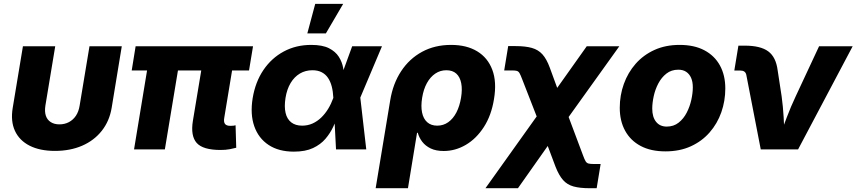

<svg xmlns="http://www.w3.org/2000/svg" viewBox="-20 -786 4505 1010"><path d="M269 7.8Q189.9 7.8 136 -19.5Q82 -46.9 58.6 -97.7Q35.2 -148.4 46.9 -218.8L100.6 -542.5H270.5L218.8 -230.5Q213.9 -199.2 221.2 -177.2Q228.5 -155.3 247.1 -143.6Q265.6 -131.8 292.5 -131.8Q320.3 -131.8 342.5 -143.6Q364.7 -155.3 379.4 -177.2Q394 -199.2 398.9 -230.5L450.7 -542.5H620.6L567.4 -218.8Q555.7 -148.9 515.4 -97.9Q475.1 -46.9 412.1 -19.5Q349.1 7.8 269 7.8Z M1140.6 2.9Q1047.4 2.9 1014.6 -34.2Q981.9 -71.3 994.6 -149.9L1054.2 -508.8H1216.3L1159.7 -166.5Q1155.8 -145 1163.3 -134.5Q1170.9 -124 1191.4 -124Q1201.7 -124 1208.3 -124.8Q1214.8 -125.5 1219.2 -127L1222.7 -8.8Q1210.4 -5.4 1189 -1.2Q1167.5 2.9 1140.6 2.9ZM685.1 0 769 -508.8H931.6L847.2 0ZM672.9 -415.5 693.4 -542.5H1311L1290 -415.5Z M1525.9 11.7Q1446.3 11.7 1393.1 -23.4Q1339.8 -58.6 1317.6 -121.8Q1295.4 -185.1 1309.1 -269.5Q1323.2 -355 1365.7 -417.7Q1408.2 -480.5 1472.7 -515.1Q1537.1 -549.8 1617.2 -549.8Q1675.8 -549.8 1710.2 -532.5Q1744.6 -515.1 1762.2 -487.5Q1779.8 -460 1785.4 -427.7Q1791 -395.5 1792 -366.2H1842.8L1875 -275.4L1906.7 0H1747.6L1733.4 -272.5Q1731.9 -304.7 1725.1 -331.1Q1718.3 -357.4 1705.3 -376.5Q1692.4 -395.5 1672.1 -406Q1651.9 -416.5 1623.5 -416.5Q1586.9 -416.5 1557.6 -399.2Q1528.3 -381.8 1508.8 -349.4Q1489.3 -316.9 1481.9 -271Q1474.6 -225.1 1482.2 -192.4Q1489.7 -159.7 1512 -142.3Q1534.2 -125 1569.3 -125Q1598.6 -125 1623.8 -136.2Q1648.9 -147.5 1669.7 -167.5Q1690.4 -187.5 1706.3 -213.6Q1722.2 -239.7 1732.9 -269.5L1832.5 -542.5H1989.3L1874 -269.5L1812 -183.1H1759.8Q1748.5 -152.8 1732.9 -119.1Q1717.3 -85.4 1691.9 -55.7Q1666.5 -25.9 1626.5 -7.1Q1586.4 11.7 1525.9 11.7ZM1596.7 -610.4 1638.2 -765.6H1785.2L1694.3 -610.4Z M1956.1 204.1 2032.7 -258.3Q2046.9 -345.7 2090.1 -411.4Q2133.3 -477.1 2200.2 -513.4Q2267.1 -549.8 2353 -549.8Q2434.6 -549.8 2490.2 -516.1Q2545.9 -482.4 2569.8 -418.7Q2593.8 -355 2578.6 -264.6Q2564.9 -179.2 2525.4 -117.9Q2485.8 -56.6 2430.7 -24.2Q2375.5 8.3 2314 8.3Q2273.4 8.3 2245.6 -5.1Q2217.8 -18.6 2201.2 -40.3Q2184.6 -62 2177.7 -87.4H2173.8L2126 204.1ZM2279.8 -125Q2312.5 -125 2338.1 -143.3Q2363.8 -161.6 2380.9 -194.6Q2397.9 -227.5 2405.3 -272Q2412.6 -315.9 2406.2 -348.4Q2399.9 -380.9 2380.4 -398.7Q2360.8 -416.5 2328.1 -416.5Q2295.9 -416.5 2269.8 -398.9Q2243.7 -381.3 2225.8 -349.1Q2208 -316.9 2200.7 -272Q2193.4 -227.5 2200.2 -194.3Q2207 -161.1 2227.3 -143.1Q2247.6 -125 2279.8 -125Z M2533.7 204.1 2871.6 -269.5H2934.1L3046.9 31.2Q3054.7 52.7 3060.5 62.3Q3066.4 71.8 3075.7 74.2Q3085 76.7 3102.5 76.7H3139.6L3118.7 204.1H3082.5Q3030.3 204.1 2996.8 194.8Q2963.4 185.5 2941.9 161.1Q2920.4 136.7 2902.8 92.3L2861.3 -18.1L2704.6 204.1ZM2839.4 -80.6 2727.1 -368.7Q2718.8 -391.1 2713.1 -400.9Q2707.5 -410.6 2698.7 -413.1Q2689.9 -415.5 2671.9 -415.5H2632.3L2653.3 -543.5H2691.9Q2744.1 -543.5 2777.8 -533.9Q2811.5 -524.4 2833.5 -500Q2855.5 -475.6 2872.1 -430.2L2911.1 -323.7L3066.4 -542.5H3237.8L2906.7 -80.6Z M3480.5 10.3Q3403.8 10.3 3350.3 -18.1Q3296.9 -46.4 3268.6 -97.9Q3240.2 -149.4 3240.2 -218.8Q3240.2 -284.7 3261.7 -344.5Q3283.2 -404.3 3323.7 -450.4Q3364.3 -496.6 3422.6 -523.2Q3481 -549.8 3555.2 -549.8Q3631.8 -549.8 3685.3 -521.5Q3738.8 -493.2 3767.1 -441.7Q3795.4 -390.1 3795.4 -320.8Q3795.4 -254.9 3774.4 -195.3Q3753.4 -135.7 3712.9 -89.4Q3672.4 -43 3614 -16.4Q3555.7 10.3 3480.5 10.3ZM3487.3 -120.1Q3523.9 -120.1 3550 -140.9Q3576.2 -161.6 3592.5 -193.6Q3608.9 -225.6 3616.7 -261.2Q3624.5 -296.9 3624.5 -326.7Q3624.5 -356 3615.5 -376.5Q3606.4 -397 3589.6 -408.2Q3572.8 -419.4 3548.3 -419.4Q3511.7 -419.4 3485.6 -398.9Q3459.5 -378.4 3442.9 -346.7Q3426.3 -314.9 3418.7 -279.5Q3411.1 -244.1 3411.1 -214.4Q3411.1 -170.4 3431.2 -145.3Q3451.2 -120.1 3487.3 -120.1Z M3981.9 0 3905.8 -392.6Q3903.3 -403.8 3895.5 -409.4Q3887.7 -415 3874 -415H3842.8L3864.3 -545.9H3897.5Q3980.5 -545.9 4021.2 -515.9Q4062 -485.8 4070.8 -416L4091.8 -278.8Q4099.1 -225.1 4102.3 -169.9Q4105.5 -114.7 4107.9 -54.2H4075.7Q4098.6 -115.2 4119.4 -170.2Q4140.1 -225.1 4165.5 -278.8L4288.6 -542.5H4465.3L4178.2 0Z"/></svg>

Font: Inter 16pt ExtraBold
Style: Italic
Weight: 800
Italic angle: -9.3988°
Version: Version 4.001;git-66647c0bb